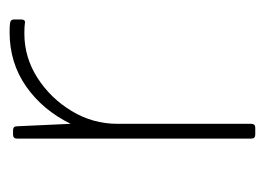

<svg xmlns="http://www.w3.org/2000/svg" viewBox="-94 -444 539 390"><g transform="rotate(-90 175.0 -249.5)"><path d="M96 0Q88 0 88 -8V-484Q88 -492 96 -492H105Q113 -492 113 -484L118 -375Q146 -432 194 -465.5Q242 -499 304 -499Q318 -499 323 -498Q330 -497 330 -490V-476Q330 -466 322 -468Q316 -469 301 -469Q253 -469 211.5 -442.5Q170 -416 144 -373Q118 -330 118 -280V-8Q118 0 110 0Z"/></g></svg>

Font: LINE Seed Sans App Thin
Style: Regular
Weight: 250
Designer: LINE VX Design & Dalton Maag Ltd & Sandoll Inc
Foundry: Dalton Maag Ltd
Version: Version 1.003